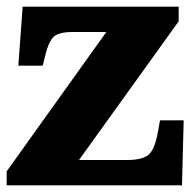

<svg xmlns="http://www.w3.org/2000/svg" viewBox="-20 -556 582 576"><path d="M0 0V-42L299 -460H195Q163 -460 146 -449.5Q129 -439 118 -398L108 -359H35L48 -536H516V-492L217 -76H362Q404 -76 423.5 -90Q443 -104 453 -156L460 -195H531L526 0Z"/></svg>

Font: Noto Serif Hebrew Black
Style: Regular
Weight: 900
Version: Version 2.003